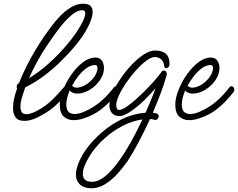

<svg xmlns="http://www.w3.org/2000/svg" viewBox="-20 -632 1282 1034"><path d="M112 19Q76 19 63 -1.5Q50 -22 50 -50Q50 -76 56.5 -102.5Q63 -129 69 -147Q70 -151 72 -155Q70 -158 70 -163Q70 -180 82 -184Q100 -230 124 -277.5Q148 -325 173 -366Q198 -407 217 -435Q232 -456 253.5 -485.5Q275 -515 302.5 -544Q330 -573 362 -592.5Q394 -612 428 -612Q456 -612 467.5 -600Q479 -588 479 -568Q479 -549 470 -524Q461 -499 446 -472Q425 -434 388 -389Q351 -344 306 -300Q261 -256 212 -220Q163 -184 116 -162Q110 -143 100 -112.5Q90 -82 90 -57Q90 -40 97 -28.5Q104 -17 123 -17Q137 -17 158.5 -25.5Q180 -34 208 -52Q240 -73 269 -102Q298 -131 321 -159Q326 -165 330 -165Q335 -165 339.5 -158.5Q344 -152 344 -144Q344 -134 339 -128Q324 -107 298.5 -82Q273 -57 253 -42Q243 -35 229 -26Q215 -17 183 0Q167 8 148.5 13.5Q130 19 112 19ZM232 -385Q202 -341 178 -296Q154 -251 136 -211Q190 -243 244 -291.5Q298 -340 343 -394Q388 -448 415 -496Q439 -538 439 -560Q439 -577 423 -577Q399 -577 371 -555Q343 -533 316 -500.5Q289 -468 267 -436Q245 -404 232 -385Z M376 15Q345 15 323.5 -4Q302 -23 302 -70Q302 -102 318.5 -145Q335 -188 363 -228.5Q391 -269 425 -295.5Q459 -322 494 -322Q517 -322 528.5 -305.5Q540 -289 540 -266Q540 -232 518 -200Q496 -168 462.5 -148Q429 -128 396 -128Q369 -128 355 -145Q347 -125 342 -106Q337 -87 337 -70Q337 -41 349.5 -29.5Q362 -18 381 -18Q404 -18 432.5 -30Q461 -42 486 -58.5Q511 -75 523 -86Q543 -103 561.5 -123.5Q580 -144 594 -162Q599 -168 605 -168Q611 -168 615.5 -162.5Q620 -157 620 -149Q620 -142 615 -135Q599 -115 575.5 -89.5Q552 -64 523 -42Q507 -29 482 -16Q457 -3 429.5 6Q402 15 376 15ZM394 -160Q414 -160 437.5 -173Q461 -186 479.5 -207.5Q498 -229 504 -254Q505 -256 505 -259Q505 -262 505 -264Q505 -282 492 -282Q471 -282 448 -266.5Q425 -251 404.5 -225.5Q384 -200 368 -170Q372 -167 376 -164.5Q380 -162 384 -161Q386 -160 389 -160Q392 -160 394 -160Z M624 -7Q596 -7 582.5 -23.5Q569 -40 569 -65Q569 -93 585.5 -130.5Q602 -168 629 -208Q656 -248 688.5 -282.5Q721 -317 754 -338.5Q787 -360 815 -360Q893 -360 893 -289Q893 -276 887 -270.5Q881 -265 875 -265Q867 -265 865 -273Q861 -305 845 -315Q829 -325 815 -325Q795 -325 768 -305Q741 -285 713 -254Q685 -223 660.5 -187.5Q636 -152 621 -119.5Q606 -87 606 -66Q606 -56 609.5 -48Q613 -40 621 -40Q636 -40 660 -56Q684 -72 712 -97Q740 -122 767.5 -150Q795 -178 816.5 -203Q838 -228 849 -244Q854 -252 862 -252Q878 -252 878 -233Q878 -231 877.5 -228.5Q877 -226 876 -223Q866 -185 846.5 -133Q827 -81 803 -25Q812 -24 822 -21Q835 -18 835 -5Q835 2 828.5 9Q822 16 812 13Q805 11 798.5 10Q792 9 788 9Q758 74 726 134.5Q694 195 666 237Q641 273 610 306.5Q579 340 544 361Q509 382 473 382Q433 382 411 362Q389 342 389 309Q389 279 404.5 242Q420 205 447 168Q480 123 529.5 80Q579 37 639 8.5Q699 -20 764 -25Q780 -62 794 -95.5Q808 -129 818 -157Q756 -86 704.5 -46.5Q653 -7 624 -7ZM426 305Q426 323 437 335Q448 347 476 347Q510 347 546 317.5Q582 288 617.5 239Q653 190 686 131Q719 72 747 11Q692 19 641 45.5Q590 72 547.5 109.5Q505 147 476 188Q468 199 456 219.5Q444 240 435 262.5Q426 285 426 305Z M998 15Q967 15 945.5 -4Q924 -23 924 -70Q924 -102 940.5 -145Q957 -188 985 -228.5Q1013 -269 1047 -295.5Q1081 -322 1116 -322Q1139 -322 1150.5 -305.5Q1162 -289 1162 -266Q1162 -232 1140 -200Q1118 -168 1084.5 -148Q1051 -128 1018 -128Q991 -128 977 -145Q969 -125 964 -106Q959 -87 959 -70Q959 -41 971.5 -29.5Q984 -18 1003 -18Q1026 -18 1054.5 -30Q1083 -42 1108 -58.5Q1133 -75 1145 -86Q1165 -103 1183.5 -123.5Q1202 -144 1216 -162Q1221 -168 1227 -168Q1233 -168 1237.5 -162.5Q1242 -157 1242 -149Q1242 -142 1237 -135Q1221 -115 1197.5 -89.5Q1174 -64 1145 -42Q1129 -29 1104 -16Q1079 -3 1051.5 6Q1024 15 998 15ZM1016 -160Q1036 -160 1059.5 -173Q1083 -186 1101.5 -207.5Q1120 -229 1126 -254Q1127 -256 1127 -259Q1127 -262 1127 -264Q1127 -282 1114 -282Q1093 -282 1070 -266.5Q1047 -251 1026.5 -225.5Q1006 -200 990 -170Q994 -167 998 -164.5Q1002 -162 1006 -161Q1008 -160 1011 -160Q1014 -160 1016 -160Z"/></svg>

Font: Meow Script
Style: Regular
Weight: 400
Designer: Robert E. Leuschke
Foundry: Robert E. Leuschke
Version: Version 1.010; ttfautohint (v1.8.3)